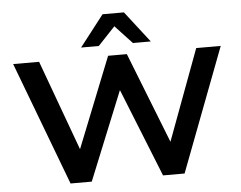

<svg xmlns="http://www.w3.org/2000/svg" viewBox="-60 -1017 1370 1092"><g transform="rotate(-5 624.5 -471.5)"><path d="M299 0 33 -705H181L383 -153H355L575 -705H682L899 -153H873L1078 -705H1218L950 0H827L618 -522H632L420 0ZM426 -765 564 -943H686L824 -765H722L625 -869L527 -765Z"/></g></svg>

Font: Nunito Sans 10pt SemiExpanded
Style: Bold
Weight: 700
Width: 6
Designer: Vernon Adams
Foundry: Vernon Adams
Version: Version 3.101;gftools[0.9.27]